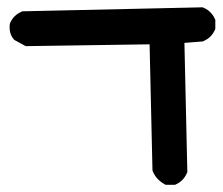

<svg xmlns="http://www.w3.org/2000/svg" viewBox="-20 -392 605 522"><path d="M428.2 109.4Q420.4 105 414.1 99.6Q407.7 94.2 402.8 87.4Q397.9 80.6 395 72.8L394.5 71.3V69.3L386.7 -271.5L52.7 -266.6H50.3L47.9 -267.6L19.5 -283.2L18.1 -284.2L17.1 -285.6Q3.4 -301.8 6.8 -327.6L7.3 -329.1L7.8 -330.1Q17.1 -351.1 39.1 -360.4L41 -361.3H43L529.3 -372.1H531.2L533.2 -371.1Q540.5 -368.2 546.4 -363.5Q552.2 -358.9 556.9 -353Q561.5 -347.2 564.5 -339.8L565.4 -337.9V-335.9V-315.4V-313.5L564.5 -311.5Q555.2 -289.6 533.2 -280.3L531.7 -279.3H530.3L481.4 -275.4L489.3 74.2V76.2L488.3 78.1Q479 100.1 458 109.4L456.1 110.4H454.1H432.6H430.2Z"/></svg>

Font: NaikaiFont
Style: Bold
Weight: 700
Version: Version 1.89